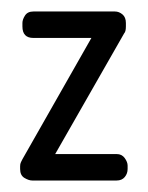

<svg xmlns="http://www.w3.org/2000/svg" viewBox="-20 -314 257 334"><path d="M36 0Q30 0 22.5 -4.5Q15 -9 15 -20V-25Q15 -29 16.5 -32Q18 -35 19 -37L139 -248H38Q19 -248 19 -268V-274Q19 -280 23.5 -287Q28 -294 38 -294H180Q187 -294 193 -289Q199 -284 199 -274V-268Q199 -259 196 -256L76 -46H183Q192 -46 197 -39Q202 -32 202 -26V-20Q202 -12 197 -6Q192 0 183 0Z"/></svg>

Font: Chathura ExtraBold
Style: Regular
Weight: 800
Designer: Appaji Ambarisha Darbha
Foundry: Aditya Fonts
Version: Version 1.002 2016